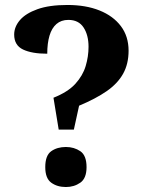

<svg xmlns="http://www.w3.org/2000/svg" viewBox="-20 -744 592 772"><path d="M216 -223 195 -351Q253 -374 283 -407Q313 -440 324.5 -478.5Q336 -517 336 -556Q336 -603 316 -633.5Q296 -664 255 -664Q226 -664 207 -647.5Q188 -631 179 -600.5Q170 -570 170 -528Q108 -528 72.5 -545Q37 -562 37 -605Q37 -636 60 -663Q83 -690 130.5 -707Q178 -724 251 -724Q325 -724 380 -702Q435 -680 466 -639Q497 -598 497 -540Q497 -487 475 -447.5Q453 -408 409 -377.5Q365 -347 298 -319L277 -223ZM245 8Q210 8 186 -9.5Q162 -27 162 -72Q162 -119 186 -136Q210 -153 245 -153Q278 -153 303 -136Q328 -119 328 -72Q328 -27 303 -9.5Q278 8 245 8Z"/></svg>

Font: Noto Serif Kannada
Style: Bold
Weight: 700
Version: Version 2.003